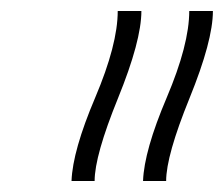

<svg xmlns="http://www.w3.org/2000/svg" viewBox="-20 -685 407 349"><path d="M194 -665H237Q237 -611 194.5 -506.5Q152 -402 152 -356H110Q112 -411 153 -507.5Q194 -604 194 -665ZM324 -665H367Q367 -611 324.5 -506.5Q282 -402 282 -356H240Q242 -411 283 -507.5Q324 -604 324 -665Z"/></svg>

Font: Sail
Style: Regular
Weight: 400
Designer: Miguel Hernandez
Foundry: Miguel Hernandez
Version: Version 1.002